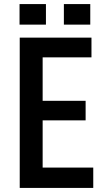

<svg xmlns="http://www.w3.org/2000/svg" viewBox="-20 -900 540 945"><path d="M76.2 -879.9H206.1V-778.8H76.2ZM294.4 -879.9H424.3V-778.8H294.4ZM77.1 -714.8H430.2V-617.7H189.9V-403.8H401.4V-307.6H189.9V-75.2H439V24.9H77.1Z"/></svg>

Font: BIZ UDGothic
Style: Bold
Weight: 700
Monospace: yes
Designer: TypeBank Co., Ltd.
Foundry: Morisawa Inc.
Version: Version 1.05